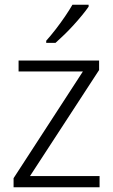

<svg xmlns="http://www.w3.org/2000/svg" viewBox="-20 -786 476 806"><path d="M398 0H37V-38L328 -486H58V-532H396V-492L106 -47H398ZM352 -758Q341 -742 325 -722.5Q309 -703 290 -682Q271 -661 251 -641.5Q231 -622 213 -606H174V-615Q192 -635 213 -662Q234 -689 253 -717Q272 -745 284 -766H352Z"/></svg>

Font: Noto Sans Display Light
Style: Regular
Weight: 300
Designer: Monotype Design Team
Foundry: Monotype Imaging Inc.
Version: Version 2.003